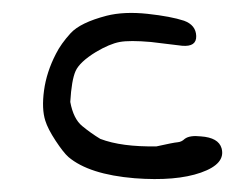

<svg xmlns="http://www.w3.org/2000/svg" viewBox="-20 -382 392 300"><path d="M146.5 -357.4Q173.8 -364.3 210.4 -360.4Q247.1 -356.4 267.6 -349.6Q286.1 -342.8 286.6 -325.7Q287.1 -308.6 264.6 -310.5Q241.2 -313.5 215.8 -316.4Q182.6 -319.3 167 -316.4Q151.4 -313.5 129.9 -300.8Q104.5 -285.2 98.1 -271Q91.8 -256.8 89.8 -222.7Q94.7 -196.3 108.4 -185.1Q122.1 -173.8 136.7 -165Q169.9 -152.3 224.6 -153.3Q251 -159.2 257.3 -159.7Q263.7 -160.2 268.6 -165Q276.4 -170.9 293.9 -168.9Q321.3 -167 326.2 -150.4Q333 -126 293.9 -112.3Q254.9 -98.6 190.4 -103.5Q119.1 -109.4 86.9 -136.7Q79.1 -143.6 66.9 -162.1Q54.7 -180.7 50.8 -193.4Q44.9 -211.9 48.8 -240.7Q52.7 -269.5 67.4 -297.9Q75.2 -313.5 90.3 -330.1Q105.5 -346.7 146.5 -357.4Z"/></svg>

Font: JasonHandwriting3
Style: Regular
Weight: 400
Version: Version 1.24.9